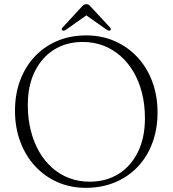

<svg xmlns="http://www.w3.org/2000/svg" viewBox="-20 -885 830 922"><path d="M393.5 -715Q469 -715 531.8 -687.2Q594.5 -659.5 640.5 -609.8Q686.5 -560 711.5 -492.5Q736.5 -425 736.5 -345Q736.5 -264.5 711.5 -198Q686.5 -131.5 640.5 -83.2Q594.5 -35 531.2 -9Q468 17 392 17Q318 17 255.8 -10.5Q193.5 -38 147.8 -88Q102 -138 77 -205.5Q52 -273 52 -353Q52 -433.5 77 -499.8Q102 -566 147.5 -614.2Q193 -662.5 255.8 -688.8Q318.5 -715 393.5 -715ZM676 -317Q676 -382.5 661.8 -438.8Q647.5 -495 621 -540Q594.5 -585 557.5 -617.2Q520.5 -649.5 475 -666.5Q429.5 -683.5 377 -683.5Q299.5 -683.5 240.2 -646.8Q181 -610 147.2 -542Q113.5 -474 113.5 -381Q113.5 -315 127.8 -258.5Q142 -202 168 -156.8Q194 -111.5 230.8 -79Q267.5 -46.5 313 -29.5Q358.5 -12.5 410.5 -12.5Q489 -12.5 548.8 -49.5Q608.5 -86.5 642.2 -155Q676 -223.5 676 -317ZM400.5 -815.5H388.5L493.5 -741.5Q503.5 -735 509.5 -739Q512 -741 512.2 -744.8Q512.5 -748.5 508.5 -753L417.5 -851Q411.5 -858 406.8 -861.5Q402 -865 395 -865Q388 -865 382.8 -861.5Q377.5 -858 371 -851L280.5 -753Q276 -748.5 276.5 -744.8Q277 -741 280 -739Q285.5 -735 296 -741.5Z"/></svg>

Font: Fraunces ExtraLight
Style: Regular
Weight: 250
Version: Version 1.000;[b76b70a41]